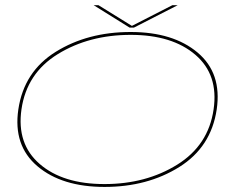

<svg xmlns="http://www.w3.org/2000/svg" viewBox="-20 -713 963 738"><path d="M382 5.5Q218 5.5 124 -74Q30 -153.5 50.5 -292.5Q72 -438 194.5 -514Q317 -590 482 -590Q645.5 -590 739.5 -511Q833.5 -432 813 -292.5Q791.5 -147.5 669 -71Q546.5 5.5 382 5.5ZM381.5 -5.5Q541 -5.5 661 -80Q781 -154.5 801 -292.5Q820.5 -425.5 731.2 -502.2Q642 -579 482.5 -579Q322.5 -579 202.5 -505.2Q82.5 -431.5 62.5 -292.5Q43.5 -160 132.5 -82.8Q221.5 -5.5 381.5 -5.5ZM478 -607 340 -693H358.5L487 -613.5L642.5 -693H663L495 -607Z"/></svg>

Font: Anybody UltraExpanded Thin
Style: Italic
Weight: 100
Width: 9
Italic angle: -10°
Designer: Tyler Finck
Foundry: Etcetera Type Company
Version: Version 1.010; ttfautohint (v1.8.3) -l 8 -r 50 -G 200 -x 14 